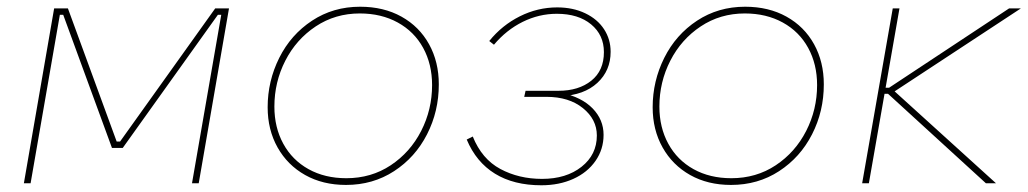

<svg xmlns="http://www.w3.org/2000/svg" viewBox="-20 -545 3058 571"><path d="M141 -520H182L327 -124H337L620 -520H661L571 0H551L638 -501H628L345 -105H313L168 -501H158L71 0H51Z M776 -226Q776 -304 810.5 -373Q845 -442 908 -483.5Q971 -525 1051 -525Q1121 -525 1174 -495.5Q1227 -466 1256 -413.5Q1285 -361 1285 -294Q1285 -214 1250 -145.5Q1215 -77 1152 -36Q1089 5 1009 5Q940 5 887.5 -24.5Q835 -54 805.5 -106.5Q776 -159 776 -226ZM1265 -292Q1265 -354 1238.5 -402.5Q1212 -451 1163 -478Q1114 -505 1050 -505Q977 -505 919 -466.5Q861 -428 828.5 -364.5Q796 -301 796 -228Q796 -166 822.5 -117.5Q849 -69 897.5 -42Q946 -15 1010 -15Q1084 -15 1142 -53.5Q1200 -92 1232.5 -155.5Q1265 -219 1265 -292Z M1368 -130 1386 -139Q1413 -72 1468 -42.5Q1523 -13 1592 -13Q1664 -13 1709.5 -49Q1755 -85 1755 -142Q1755 -190 1713.5 -223.5Q1672 -257 1605 -257H1539L1543 -275H1641Q1701 -275 1738.5 -305Q1776 -335 1776 -390Q1776 -441 1738 -472.5Q1700 -504 1636 -504Q1583 -504 1534.5 -480Q1486 -456 1449 -412L1435 -423Q1473 -470 1526 -496.5Q1579 -523 1637 -523Q1684 -523 1720.5 -505.5Q1757 -488 1776.5 -458Q1796 -428 1796 -391Q1796 -335 1756.5 -298.5Q1717 -262 1648 -259L1650 -269Q1710 -256 1742.5 -222.5Q1775 -189 1775 -144Q1775 -101 1751 -66.5Q1727 -32 1685 -13Q1643 6 1590 6Q1508 6 1452 -28.5Q1396 -63 1368 -130Z M1921 -226Q1921 -304 1955.5 -373Q1990 -442 2053 -483.5Q2116 -525 2196 -525Q2266 -525 2319 -495.5Q2372 -466 2401 -413.5Q2430 -361 2430 -294Q2430 -214 2395 -145.5Q2360 -77 2297 -36Q2234 5 2154 5Q2085 5 2032.5 -24.5Q1980 -54 1950.5 -106.5Q1921 -159 1921 -226ZM2410 -292Q2410 -354 2383.5 -402.5Q2357 -451 2308 -478Q2259 -505 2195 -505Q2122 -505 2064 -466.5Q2006 -428 1973.5 -364.5Q1941 -301 1941 -228Q1941 -166 1967.5 -117.5Q1994 -69 2042.5 -42Q2091 -15 2155 -15Q2229 -15 2287 -53.5Q2345 -92 2377.5 -155.5Q2410 -219 2410 -292Z M2635 -520H2655L2564 0H2544ZM2621 -266H2602L2605 -284H2624L2981 -520H3016L2631 -267V-282L2942 0H2912Z"/></svg>

Font: Fixel Italic Variable Display Thin
Style: Italic
Weight: 100
Italic angle: -10°
Designer: AlfaBravo + MacPaw
Foundry: Kyrylo Tkachov, Marchela Mozhyna, Serhii Makarenko, Maria Weinstein, Zakhar Kryvoshyya
Version: Version 1.210;Glyphs 3.2 (3217)